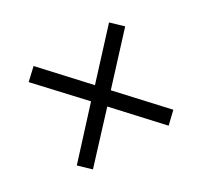

<svg xmlns="http://www.w3.org/2000/svg" viewBox="-97 -693 704 670"><g transform="rotate(-30 255.0 -358.0)"><path d="M103 -150 61 -190 216 -359 61 -526 104 -566 256 -401 408 -566 450 -526 295 -358 450 -190 408 -150 256 -315Z"/></g></svg>

Font: Noto Serif Tamil SemiCondensed
Style: Regular
Weight: 400
Width: 4
Designer: Indian Type Foundry, Tom Grace, and the Monotype Design Team
Foundry: Monotype Imaging Inc.
Version: Version 2.004